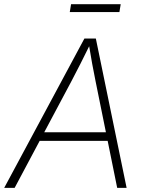

<svg xmlns="http://www.w3.org/2000/svg" viewBox="-39 -915 708 935"><path d="M-18.6 0 372.1 -727.5H427.7L577.6 0H531.7L426.3 -520Q418.5 -558.1 409.9 -604.5Q401.4 -650.9 392.1 -708H404.3Q377 -652.3 353.5 -606Q330.1 -559.6 309.1 -520L32.2 0ZM135.7 -229 142.6 -271H506.8L499.5 -229ZM548.8 -894.5 542.5 -856.4H300.8L307.1 -894.5Z"/></svg>

Font: Inter 17pt ExtraLight
Style: Italic
Weight: 250
Italic angle: -9.3988°
Version: Version 4.001;git-66647c0bb